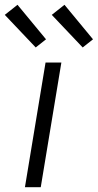

<svg xmlns="http://www.w3.org/2000/svg" viewBox="-43 -781 408 801"><path d="M61 0 147 -520H213L127 0ZM302 -583 173 -719 226 -761 345 -617ZM106 -583 -23 -719 30 -761 149 -617Z"/></svg>

Font: Iosevka Aile Light Oblique
Style: Regular
Weight: 300
Italic angle: -9°
Designer: Belleve Invis
Foundry: Belleve Invis
Version: Version 31.1.0; ttfautohint (v1.8.4)